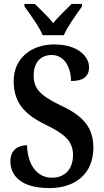

<svg xmlns="http://www.w3.org/2000/svg" viewBox="-20 -951 532 981"><path d="M198 -771H306C325 -816 372 -880 399 -918V-931H346C319 -903 278 -866 252 -833C226 -866 185 -903 158 -931H105V-918C132 -880 180 -816 198 -771ZM233 10C368 10 457 -67 457 -195C457 -298 408 -357 293 -411C181 -464 152 -501 152 -565C152 -631 187 -670 244 -670C311 -670 343 -603 343 -537C407 -537 435 -562 435 -607C435 -665 375 -724 256 -724C139 -724 50 -652 50 -538C50 -435 95 -372 209 -316C305 -269 353 -234 353 -159C353 -89 314 -43 245 -43C173 -43 121 -104 118 -209C71 -209 33 -183 33 -128C33 -55 85 10 233 10Z"/></svg>

Font: Noto Serif Georgian Condensed SemiBold
Style: Regular
Weight: 600
Width: 3
Designer: Monotype Design Team, Akaki Razmadze
Foundry: Google LLC
Version: Version 2.003